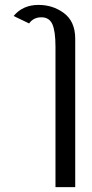

<svg xmlns="http://www.w3.org/2000/svg" viewBox="-20 -559 375 779"><path d="M205.1 200.2V-369.1Q205.1 -432.1 192.6 -460.4Q180.2 -488.8 147.9 -488.8Q115.7 -488.8 98.1 -463.9L35.2 -494.1Q72.8 -539.1 136.2 -539.1Q192.9 -539.1 236.8 -507.8Q285.2 -473.6 285.2 -401.9V200.2Z"/></svg>

Font: Pfennig
Style: Medium
Weight: 500
Version: Version 20120410 ; ttfautohint (v0.8)